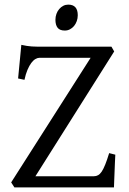

<svg xmlns="http://www.w3.org/2000/svg" viewBox="-20 -819 563 839"><path d="M483.9 -143.1Q482.9 -127.4 482.2 -108.4Q481.4 -89.4 480.7 -70.1Q480 -50.8 479.2 -32.5Q478.5 -14.2 478 0H43L28.8 -22L376 -566.4H151.9Q144 -566.4 134.8 -561Q125.5 -555.7 116.7 -543.9Q107.9 -532.2 100.1 -513.9Q92.3 -495.6 86.9 -470.2L59.1 -476.1L73.2 -623Q86.4 -620.1 97.4 -618.4Q108.4 -616.7 118.9 -616Q129.4 -615.2 140.6 -615.2H466.8L479 -594.2L134.8 -48.8H390.1Q400.4 -48.8 408.7 -53.5Q417 -58.1 424.6 -69.3Q432.1 -80.6 439.9 -100.1Q447.8 -119.6 457 -149.9ZM319.8 -752.4Q319.8 -738.8 315.4 -726.6Q311 -714.4 303.5 -705.3Q295.9 -696.3 285.6 -690.9Q275.4 -685.5 263.2 -685.5Q241.2 -685.5 231.7 -697.8Q222.2 -710 222.2 -732.4Q222.2 -746.1 226.6 -758.3Q231 -770.5 238.8 -779.5Q246.6 -788.6 256.6 -793.7Q266.6 -798.8 278.3 -798.8Q319.8 -798.8 319.8 -752.4Z"/></svg>

Font: Gentium Basic
Style: Regular
Weight: 400
Designer: J. Victor Gaultney and Annie Olsen
Foundry: SIL International
Version: Version 1.100